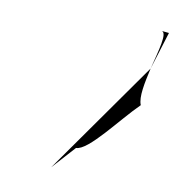

<svg xmlns="http://www.w3.org/2000/svg" viewBox="-56 -632 480 518"><g transform="rotate(10 183.5 -373.0)"><path d="M117 -166 174 -229C208 -229 276 -324 326 -373C317 -394 326 -435 335 -475ZM347 -580H345ZM347 -580 367 -578 335 -475C348 -527 363 -577 347 -580Z"/></g></svg>

Font: bitstorm
Style: ultextobl
Weight: 400
Version: Version 0.2